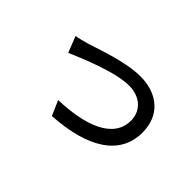

<svg xmlns="http://www.w3.org/2000/svg" viewBox="-73 -815 1147 1147"><g transform="rotate(45 500.0 -242.0)"><path d="M852 -284C852 -427 754 -513 605 -513C486 -513 326 -455 257 -433C256 -433 254 -432 253 -432L243 -429C216 -421 185 -413 161 -409L201 -307C274 -338 476 -426 597 -426C692 -426 753 -367 753 -286C753 -135 580 -72 358 -65L399 29C689 11 852 -96 852 -284Z"/></g></svg>

Font: Glow Sans SC Normal Medium
Style: Regular
Weight: 600
Designer: Ryoko NISHIZUKA (kana, bopomofo & ideographs); Paul D. Hunt (Latin, Greek & Cyrillic); Sandoll Communications, Soo-young
Version: Version 0.93